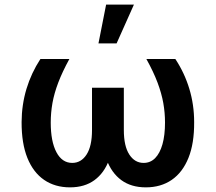

<svg xmlns="http://www.w3.org/2000/svg" viewBox="-20 -801 934 831"><path d="M154.8 -545.5H280.2Q250 -490.4 232.2 -443.7Q214.5 -397 207 -354.9Q199.6 -312.9 199.6 -270.6Q199.6 -188.9 224.1 -142.4Q248.6 -95.9 292.6 -95.9Q331.3 -95.9 354.8 -132.3Q378.2 -168.7 378.2 -237.9V-421.2H473.7V-247.9Q473.7 -168.3 452.6 -110.4Q431.5 -52.6 388.8 -21.3Q346.2 9.9 283 9.9Q218 9.9 171 -22.4Q123.9 -54.7 98.5 -117.5Q73.2 -180.4 73.5 -272.7Q73.9 -347.7 94.6 -416.4Q115.4 -485.1 154.8 -545.5ZM613.6 -545.5H739Q778.8 -485.1 799.5 -416.4Q820.3 -347.7 820.3 -272.7Q821 -180.4 795.6 -117.5Q770.2 -54.7 723.2 -22.4Q676.1 9.9 611.2 9.9Q547.9 9.9 505.3 -21.3Q462.7 -52.6 441.4 -110.4Q420.1 -168.3 420.1 -247.9V-421.2H516V-237.9Q516 -168.7 539.6 -132.3Q563.2 -95.9 601.6 -95.9Q631 -95.9 651.6 -116.8Q672.2 -137.8 683.2 -176.8Q694.2 -215.9 694.2 -270.6Q694.2 -312.9 686.8 -354.9Q679.3 -397 661.8 -443.7Q644.2 -490.4 613.6 -545.5ZM406.2 -613.3 439.3 -781.2H559.7L484.7 -613.3Z"/></svg>

Font: InterMG SemiBold
Style: Regular
Weight: 600
Designer: Rasmus Andersson
Foundry: rsms
Version: Version 3.019;December 26, 2023;FontCreator 15.0.0.2955 64-b